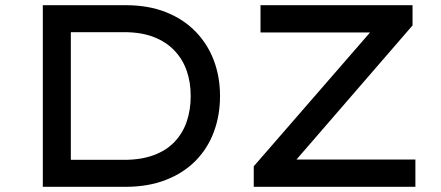

<svg xmlns="http://www.w3.org/2000/svg" viewBox="-20 -720 1701 740"><path d="M145 0V-700H464Q551 -700 618.5 -673.5Q686 -647 733 -599Q780 -551 804 -487.5Q828 -424 828 -350Q828 -275 804 -211Q780 -147 733.5 -100Q687 -53 619 -26.5Q551 0 464 0ZM253 -93 250 -104H459Q524 -104 572.5 -122Q621 -140 652.5 -173Q684 -206 699.5 -251Q715 -296 715 -350Q715 -403 699.5 -447.5Q684 -492 652 -525.5Q620 -559 572 -577.5Q524 -596 459 -596H247L253 -605ZM958 0V-79L1422 -613L1451 -595H984V-700H1570V-622L1107 -87L1078 -105H1581V0Z"/></svg>

Font: Lexend Giga
Style: Regular
Weight: 400
Designer: Bonnie Shaver-Troup, Thomas Jockin
Foundry: Lexend
Version: Version 1.007